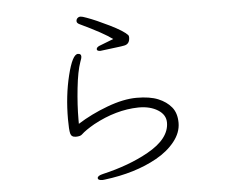

<svg xmlns="http://www.w3.org/2000/svg" viewBox="-53 -806 1107 900"><g transform="rotate(-5 500.0 -356.0)"><path d="M576 -625Q576 -594 550 -589Q535 -586 512.5 -583.5Q490 -581 437 -574Q420 -574 420 -583Q420 -592 434 -598L501 -624Q460 -655 350 -707Q337 -713 337 -722Q337 -731 343 -736.5Q349 -742 357 -742Q365 -742 386 -734Q428 -719 491 -688Q554 -657 573 -636Q576 -633 576 -625ZM330 -569Q345 -569 345 -556Q345 -547 338 -530Q323 -488 314.5 -409Q306 -330 306 -262V-242Q369 -282 446.5 -311Q524 -340 586 -340Q648 -340 687 -324Q726 -308 749 -280Q772 -252 772 -206Q772 -160 738.5 -118Q705 -76 651 -46Q549 11 404 29L394 30Q372 30 372 19Q372 8 398 2Q523 -27 614 -78Q718 -136 718 -212Q718 -249 682 -271.5Q646 -294 593 -294H590Q485 -292 378 -234Q336 -210 316 -191Q308 -183 287 -183Q266 -183 261.5 -200.5Q257 -218 257 -268Q257 -378 280.5 -473.5Q304 -569 330 -569Z"/></g></svg>

Font: LXGW WenKai Lite Light
Style: Regular
Weight: 300
Designer: LXGW / Fontworks Inc.
Foundry: LXGW / Fontworks Inc.
Version: Version 1.511; March 25, 2025